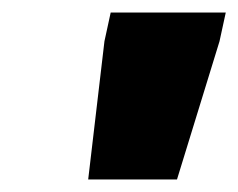

<svg xmlns="http://www.w3.org/2000/svg" viewBox="-20 -708 381 307"><path d="M121 -421 147 -642 157 -688H341L331 -642L263 -421Z"/></svg>

Font: Saira Black
Style: Italic
Weight: 900
Italic angle: -12°
Designer: Hector Gatti with collaboration of the Omnibus-Type team
Foundry: Omnibus-Type
Version: Version 1.100; ttfautohint (v1.8.3)